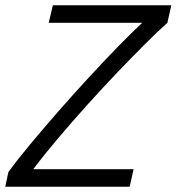

<svg xmlns="http://www.w3.org/2000/svg" viewBox="-37 -713 674 733"><path d="M-17 0 -5 -56Q30 -104 79.5 -163.5Q129 -223 185.5 -287.5Q242 -352 300 -415Q358 -478 411 -532.5Q464 -587 506 -626H149L165 -693H617L602 -626Q567 -595 518 -546Q469 -497 412 -437.5Q355 -378 297 -313.5Q239 -249 185.5 -186Q132 -123 90 -67H473L458 0Z"/></svg>

Font: Ubuntu Sans
Style: Italic
Weight: 400
Italic angle: -13.5°
Designer: Dalton Maag Ltd
Foundry: Dalton Maag Ltd
Version: Version 1.006